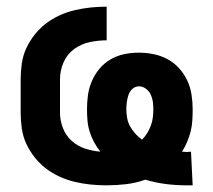

<svg xmlns="http://www.w3.org/2000/svg" viewBox="-20 -548 640 576"><path d="M539 8Q508 8 477 4Q446 0 416 -9Q388 1 358.5 4.5Q329 8 300 8H299Q275 8 251 5.5Q227 3 204 -2.5Q181 -8 159 -18Q137 -28 118 -42.5Q99 -57 84 -76Q69 -95 59 -116.5Q49 -138 45.5 -162Q42 -186 42 -210V-310Q42 -334 45.5 -358Q49 -382 59 -403.5Q69 -425 84 -444Q99 -463 118 -477.5Q137 -492 159 -502Q181 -512 204.5 -517.5Q228 -523 252 -525.5Q276 -528 300 -528V-427Q274 -427 248.5 -421.5Q223 -416 202 -400.5Q181 -385 170.5 -360.5Q160 -336 160 -310V-210Q160 -187 168.5 -164.5Q177 -142 194.5 -126Q212 -110 234.5 -102.5Q257 -95 281 -93Q270 -107 262 -122Q254 -137 249 -153Q244 -169 242.5 -186Q241 -203 241 -220Q241 -242 244 -263.5Q247 -285 256 -305.5Q265 -326 279 -342.5Q293 -359 312 -370Q331 -381 352.5 -385.5Q374 -390 396 -390Q419 -390 441 -385.5Q463 -381 482.5 -370.5Q502 -360 517 -343.5Q532 -327 541.5 -307Q551 -287 554.5 -264.5Q558 -242 558 -220Q558 -204 557 -187Q556 -170 552 -154Q548 -138 541.5 -122.5Q535 -107 526 -93Q530 -93 534 -92.5Q538 -92 541 -92Q544 -92 547 -92.5Q550 -93 553 -93L558 8Q554 8 549 8Q544 8 539 8ZM406 -129Q415 -138 421.5 -148.5Q428 -159 432.5 -171Q437 -183 438.5 -195.5Q440 -208 440 -220Q440 -232 438.5 -243Q437 -254 432 -264.5Q427 -275 417.5 -282Q408 -289 397 -289Q386 -289 377.5 -281.5Q369 -274 365.5 -263.5Q362 -253 360.5 -242Q359 -231 359 -220Q359 -207 361.5 -193.5Q364 -180 370.5 -168.5Q377 -157 386 -147Q395 -137 406 -129Z"/></svg>

Font: Iosevka SS04 Extended
Style: Bold
Weight: 700
Width: 7
Monospace: yes
Designer: Belleve Invis
Foundry: Belleve Invis
Version: Version 19.0.0; ttfautohint (v1.8.4)